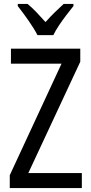

<svg xmlns="http://www.w3.org/2000/svg" viewBox="-20 -963 464 983"><path d="M399 0H30V-66L295 -637H36V-714H391V-647L125 -77H399ZM172 -783Q155 -816 126 -857.5Q97 -899 71 -932V-943H121Q142 -926 166 -901Q190 -876 213 -850Q239 -879 259.5 -899Q280 -919 306 -943H356V-932Q340 -912 320 -886Q300 -860 282 -833Q264 -806 253 -783Z"/></svg>

Font: Noto Sans Thai Looped Condensed
Style: Regular
Weight: 400
Width: 3
Designer: Sasikarn Vongin, Ben Mitchell
Foundry: The Fontpad Ltd
Version: Version 1.001; ttfautohint (v1.8.4.7-5d5b)